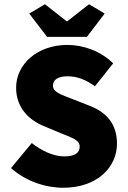

<svg xmlns="http://www.w3.org/2000/svg" viewBox="-20 -874 604 906"><path d="M278 12C440 12 532 -86 532 -196C532 -286 486 -342 405 -374L326 -405C267 -428 230 -439 230 -470C230 -499 256 -514 298 -514C346 -514 384 -498 428 -467L514 -575C454 -634 372 -662 298 -662C156 -662 56 -571 56 -460C56 -366 117 -307 187 -279L268 -245C323 -223 356 -213 356 -182C356 -153 334 -136 282 -136C234 -136 176 -162 130 -199L32 -81C102 -18 196 12 278 12ZM202 -700H390L474 -810L400 -854L298 -774H294L192 -854L118 -810Z"/></svg>

Font: Giro Sans Black
Style: Regular
Weight: 900
Designer: Paul D. Hunt
Foundry: Adobe Systems Incorporated
Version: Version 1.000;PS 1.0;hotconv 1.0.88;makeotf.lib2.5.647800